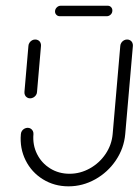

<svg xmlns="http://www.w3.org/2000/svg" viewBox="-20 -658 489 678"><path d="M86.3 -310.7Q80.4 -310.7 75.6 -313.7Q70.7 -316.7 68.3 -321.9Q65.9 -327 66.3 -333L80.4 -496.3Q80.7 -502.2 84.3 -507.4Q87.8 -512.6 93.1 -515.6Q98.5 -518.5 104.4 -518.5Q110.4 -518.5 115.4 -515.6Q120.4 -512.6 122.8 -507.4Q125.2 -502.2 124.8 -496.3L110.7 -333Q110.4 -327 106.9 -321.9Q103.3 -316.7 97.8 -313.7Q92.2 -310.7 86.3 -310.7ZM428.9 -518.5Q434.8 -518.5 439.8 -515.6Q444.8 -512.6 447.2 -507.4Q449.6 -502.2 449.3 -496.3L422.2 -184.4Q417.8 -134.4 389.3 -92Q360.7 -49.6 316.3 -24.8Q271.9 0 221.9 0Q171.9 0 131.7 -24.8Q91.5 -49.6 70.4 -92Q49.3 -134.4 53.7 -184.4Q54.1 -190.4 57.4 -195.6Q60.7 -200.7 66.3 -203.7Q71.9 -206.7 77.8 -206.7Q83.7 -206.7 88.5 -203.7Q93.3 -200.7 95.9 -195.6Q98.5 -190.4 98.1 -184.4Q94.8 -146.3 110.7 -114.3Q126.7 -82.2 157 -63.3Q187.4 -44.4 225.6 -44.4Q263.3 -44.4 297.2 -63.3Q331.1 -82.2 352.8 -114.3Q374.4 -146.3 377.8 -184.4L404.8 -496.3Q405.2 -502.2 408.7 -507.4Q412.2 -512.6 417.6 -515.6Q423 -518.5 428.9 -518.5ZM174.4 -619.3Q175.2 -627 181.1 -632.4Q187 -637.8 194.8 -637.8H360Q367.8 -637.8 372.6 -632.4Q377.4 -627 376.7 -619.3Q376.3 -611.5 370.4 -606.1Q364.4 -600.7 356.7 -600.7H191.5Q183.7 -600.7 178.7 -606.1Q173.7 -611.5 174.4 -619.3Z"/></svg>

Font: 26F Galaxy Sans Oblique
Style: Regular
Weight: 400
Italic angle: -5°
Designer: C₂₉H₂₅N₃O₅
Version: Version 1.200;FEAKit 1.0